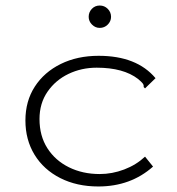

<svg xmlns="http://www.w3.org/2000/svg" viewBox="-20 -664 640 695"><path d="M336 11Q258 11 198 -19.5Q138 -50 105 -104Q72 -158 72 -228Q72 -298 106 -350.5Q140 -403 200 -432.5Q260 -462 337 -462Q475 -462 543 -381L511 -350L505 -344L500 -349Q501 -356 497 -361.5Q493 -367 480 -378Q427 -419 330 -419Q275 -419 228 -396.5Q181 -374 152 -332Q123 -290 123 -233Q123 -172 151.5 -127.5Q180 -83 229.5 -58.5Q279 -34 341 -34Q386 -34 429.5 -50.5Q473 -67 505 -97L534 -61Q453 11 336 11ZM341 -563Q325 -563 313 -575Q301 -587 301 -603Q301 -620 312.5 -632Q324 -644 341 -644Q358 -644 370 -632Q382 -620 382 -603Q382 -587 370 -575Q358 -563 341 -563Z"/></svg>

Font: Inconsolata Expanded Light
Style: Regular
Weight: 300
Width: 7
Monospace: yes
Designer: Raph Levien, Cyreal, Brenton Simpson
Foundry: Raph Levien, Cyreal, Google
Version: Version 3.001; ttfautohint (v1.8.2.53-6de2)